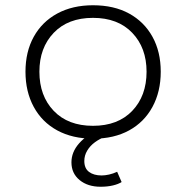

<svg xmlns="http://www.w3.org/2000/svg" viewBox="-20 -520 709 731"><path d="M335 8Q256 8 198 -23.5Q140 -55 108.5 -113Q77 -171 77 -247Q77 -323 108.5 -380Q140 -437 198 -468.5Q256 -500 334 -500Q414 -500 471.5 -468.5Q529 -437 560.5 -380Q592 -323 592 -247Q592 -171 560.5 -113Q529 -55 471.5 -23.5Q414 8 335 8ZM334 -41Q429 -41 483.5 -98Q538 -155 538 -247Q538 -338 483.5 -395Q429 -452 334 -452Q239 -452 184.5 -395Q130 -338 130 -247Q130 -155 184.5 -98Q239 -41 334 -41ZM363 191Q314 191 283 165.5Q252 140 252 98Q252 59 281 26Q310 -7 361 -28L382 0Q360 8 341.5 21.5Q323 35 312 53.5Q301 72 301 93Q301 121 319 134.5Q337 148 367 148Q380 148 395.5 144.5Q411 141 426 134L443 173Q431 181 410 186Q389 191 363 191Z"/></svg>

Font: Nunito Sans 7pt SemiExpanded ExtraLight
Style: Regular
Weight: 250
Width: 6
Designer: Vernon Adams
Foundry: Vernon Adams
Version: Version 3.101;gftools[0.9.27]